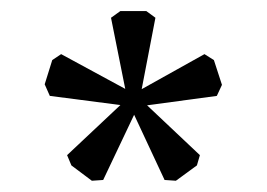

<svg xmlns="http://www.w3.org/2000/svg" viewBox="-20 -750 484 348"><path d="M223.1 -542 167 -423.8 146.5 -422.4 109.4 -450.2 101.6 -468.8 198.2 -559.6 70.3 -576.2 61 -597.2 74.7 -641.1 90.8 -651.9 207 -588.9 181.2 -717.8 198.2 -730H245.1L261.7 -717.8L236.8 -588.4L350.6 -651.9L367.7 -641.1L382.3 -596.2L373 -576.2L246.6 -559.1L342.3 -468.8L336.9 -450.2L298.8 -422.4L278.3 -423.8Z"/></svg>

Font: XB Kayhan
Style: Bold
Weight: 700
Designer: Behnam
Foundry: Irmug
Version: Version 7.300 2009